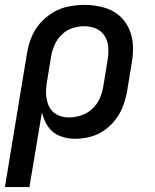

<svg xmlns="http://www.w3.org/2000/svg" viewBox="-35 -558 631 783"><path d="M-15 205H85L136 -100Q143 -69 160.5 -42.5Q178 -16 208 -4Q238 8 271 8Q302 8 333 0Q364 -8 391 -27Q418 -46 438 -73Q458 -100 468.5 -130Q479 -160 484 -190L502 -300Q509 -338 507 -375Q505 -412 489.5 -444.5Q474 -477 446.5 -498.5Q419 -520 383 -529Q347 -538 310 -538Q277 -538 244 -531.5Q211 -525 181 -507Q151 -489 128 -462.5Q105 -436 92.5 -404Q80 -372 75 -340ZM245 -79Q219 -79 196.5 -91Q174 -103 164 -126Q154 -149 153 -175Q152 -201 157 -227L173 -326Q177 -350 187 -373.5Q197 -397 216 -416Q235 -435 259.5 -443Q284 -451 308 -451Q334 -451 356.5 -441.5Q379 -432 392 -411Q405 -390 406.5 -365Q408 -340 404 -314L386 -204Q382 -180 371.5 -156Q361 -132 340.5 -113.5Q320 -95 295 -87Q270 -79 245 -79Z"/></svg>

Font: Iosevka Sparkle Medium
Style: Italic
Weight: 500
Italic angle: -9°
Designer: Belleve Invis
Foundry: Belleve Invis
Version: Version 4.5.0; ttfautohint (v1.8.3)